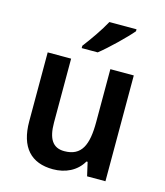

<svg xmlns="http://www.w3.org/2000/svg" viewBox="-115 -853 816 950"><g transform="rotate(15 293.0 -378.0)"><path d="M466 -756V-766H327C303 -721 261 -661 228 -618V-606H310C357 -643 435 -719 466 -756ZM512 -542H392V-271C392 -154 365 -91 276 -91C217 -91 191 -132 191 -215V-542H71V-189C71 -56 133 10 245 10C308 10 365 -16 396 -70H402L418 0H512Z"/></g></svg>

Font: Noto Sans Gurmukhi SemiCondensed SemiBold
Style: Regular
Weight: 600
Width: 4
Designer: Jelle Bosma - Monotype Design Team
Foundry: Monotype Imaging Inc.
Version: Version 2.004